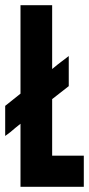

<svg xmlns="http://www.w3.org/2000/svg" viewBox="-21 -720 343 740"><path d="M-1 -312 58 -359V-700H180V-454Q182 -455 185 -458Q199 -470 214.5 -481.5Q230 -493 244 -504V-388L180 -338V-120H302V0H58V-243Q53 -239 48 -235Q43 -231 38 -227Q29 -219 18.5 -210.5Q8 -202 -1 -196Z"/></svg>

Font: Tschichold
Style: Bold
Weight: 700
Designer: Peter Wiegel
Foundry: Peter Wiegel
Version: Version 1.000; ttfautohint (v1.3)